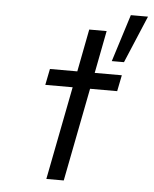

<svg xmlns="http://www.w3.org/2000/svg" viewBox="-50 -726 615 769"><g transform="rotate(5 257.0 -341.5)"><path d="M238 -375H128L141 -440H251L284 -611H354L321 -440H430L417 -375H308L235 0H165ZM445 -683H514L434 -493H385Z"/></g></svg>

Font: Teachers[wght] Italic
Style: Regular
Weight: 400
Designer: Alfredo Marco Pradil & Chank Diesel
Version: Version 1.000;Glyphs 3.1.2 (3151)